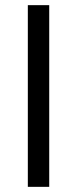

<svg xmlns="http://www.w3.org/2000/svg" viewBox="-20 -725 299 745"><path d="M88 0ZM88 0V-705H171V0Z"/></svg>

Font: Winston
Style: Regular
Weight: 400
Designer: Original fonts by Vernon Adams / Changes by Cristiano Sobral
Foundry: Original fonts by Vernon Adams / Changes by Cristiano Sobral
Version: Version 2.503;July 17, 2020;FontCreator 13.0.0.2655 64-bit